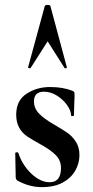

<svg xmlns="http://www.w3.org/2000/svg" viewBox="-20 -750 377 781"><path d="M182.1 -8.8Q228 -8.8 228 -66.4Q228 -97.7 207 -118.9Q186 -140.1 147.9 -161.1Q109.4 -182.6 91.8 -194.3Q45.9 -225.1 45.9 -283.2Q45.9 -341.3 87.9 -368.7Q129.9 -396 183.1 -396Q236.3 -396 273.9 -380.9Q282.7 -377.9 283.2 -370.1Q283.2 -345.2 282.2 -331.1L280.8 -280.8Q280.8 -277.8 274.9 -277.8Q269 -277.8 269 -280.8Q269 -299.8 252.9 -322.5Q236.8 -345.2 211.4 -361.1Q186 -377 159.2 -377Q118.2 -377 118.2 -337.9Q118.2 -309.1 138.7 -288.1Q159.2 -267.1 197.8 -244.6Q236.3 -222.2 254.6 -209.5Q272.9 -196.8 288.1 -174.3Q303.2 -151.9 303.2 -118.9Q303.2 -85.9 286.1 -55.9Q269 -25.9 235.1 -7.3Q201.2 11.2 149.9 11.2Q98.6 11.2 49.8 -16.1Q43.9 -22 43.9 -27.8L42 -127Q42 -129.9 47.6 -130.4Q53.2 -130.9 54.2 -128.9Q70.3 -79.1 107.2 -43.9Q144 -8.8 182.1 -8.8ZM252 -475.1Q252 -473.1 247.6 -472.2Q243.2 -471.2 242.2 -474.1L173.8 -582L105 -474.1Q104 -471.2 98.4 -472.7Q92.8 -474.1 94.2 -476.1L162.1 -725.1Q163.1 -730 173.6 -730Q184.1 -730 185.1 -725.1L252 -476.1Z"/></svg>

Font: Cormorant-Bold
Style: Bold
Weight: 700
Designer: Christian Thalmann (Catharsis Fonts)
Version: Version 3.000